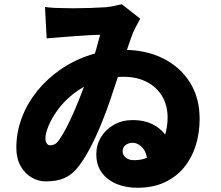

<svg xmlns="http://www.w3.org/2000/svg" viewBox="-20 -821 1040 905"><path d="M192 -788Q216 -785 235.5 -784Q255 -783 268 -783Q288 -782 326 -782Q364 -782 406.5 -783.5Q449 -785 480 -787Q497 -789 517.5 -793Q538 -797 554 -801L641 -733Q631 -715 619 -692Q607 -669 598 -643Q588 -615 571.5 -566Q555 -517 536 -459.5Q517 -402 499 -348Q480 -292 454.5 -230Q429 -168 399.5 -113.5Q370 -59 340 -24Q316 4 282 19Q248 34 195 34Q161 34 129 15.5Q97 -3 77 -38.5Q57 -74 57 -125Q57 -197 82.5 -265Q108 -333 154.5 -391Q201 -449 264.5 -493Q328 -537 403.5 -561.5Q479 -586 563 -586Q668 -586 749 -545.5Q830 -505 875.5 -432Q921 -359 921 -261Q921 -195 903 -136.5Q885 -78 848.5 -33Q812 12 757 38Q702 64 627 64Q573 64 529.5 46Q486 28 460 -7Q434 -42 434 -94Q434 -138 456 -174.5Q478 -211 517 -233Q556 -255 605 -255Q667 -255 710.5 -229Q754 -203 776.5 -158Q799 -113 799 -54L676 -32Q676 -97 653.5 -122.5Q631 -148 605 -148Q586 -148 572 -137.5Q558 -127 558 -107Q558 -91 572.5 -78.5Q587 -66 612 -66Q668 -66 703 -96Q738 -126 754 -172.5Q770 -219 770 -266Q770 -325 744 -368Q718 -411 671.5 -435Q625 -459 563 -459Q488 -459 429 -436.5Q370 -414 325.5 -378.5Q281 -343 252 -303Q223 -263 208.5 -227Q194 -191 194 -169Q194 -154 200.5 -145Q207 -136 216 -136Q227 -136 237.5 -141Q248 -146 259 -162Q275 -184 294 -221Q313 -258 331 -300Q349 -342 364 -381Q379 -420 388 -445Q400 -481 412 -519Q424 -557 434.5 -593Q445 -629 452 -657Q432 -657 400 -655Q368 -653 331 -650.5Q294 -648 259.5 -645Q225 -642 200 -640Z"/></svg>

Font: Noto Sans SC Black
Style: Regular
Weight: 900
Designer: Ryoko NISHIZUKA  (kana, bopomofo & ideographs); Paul D. Hunt (Latin, Greek & Cyrillic); Sandoll Communications , Soo-you
Foundry: Adobe
Version: Version 2.004-H2;hotconv 1.0.118;makeotfexe 2.5.65603